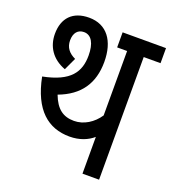

<svg xmlns="http://www.w3.org/2000/svg" viewBox="-119 -723 734 815"><g transform="rotate(20 248.0 -316.0)"><path d="M420 -554H496V-622H300V-554H345V-263C319 -224 278 -198 234 -198C185 -198 153 -221 131 -279C225 -314 270 -380 270 -477C270 -572 226 -632 146 -632C72 -632 32 -589 32 -518C32 -462 61 -414 123 -391L149 -447C119 -461 102 -482 102 -514C102 -548 119 -567 146 -567C180 -567 198 -534 198 -480C198 -406 165 -353 43 -329C71 -187 142 -129 239 -129C284 -129 320 -144 345 -166V0H420Z"/></g></svg>

Font: Noto Sans Devanagari ExtraCondensed
Style: Regular
Weight: 400
Width: 2
Designer: Jelle Bosma - Monotype Design Team
Foundry: Monotype Imaging Inc.
Version: Version 2.004